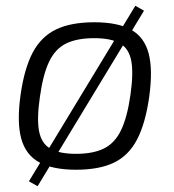

<svg xmlns="http://www.w3.org/2000/svg" viewBox="-20 -574 602 664"><path d="M448 -554 478 -537 110 70 80 53ZM306 -497Q387 -497 433 -471.5Q479 -446 494 -389.5Q509 -333 496 -239Q483 -147 454 -91.5Q425 -36 374 -11.5Q323 13 243 13Q163 13 116 -12.5Q69 -38 53.5 -94.5Q38 -151 51 -245Q64 -337 93 -392Q122 -447 173.5 -472Q225 -497 306 -497ZM306 -442Q247 -442 209.5 -424Q172 -406 150.5 -362Q129 -318 118 -239Q107 -164 115 -121Q123 -78 154 -60Q185 -42 243 -42Q302 -42 339.5 -60.5Q377 -79 398.5 -123.5Q420 -168 431 -245Q442 -321 434 -363.5Q426 -406 395 -424Q364 -442 306 -442Z"/></svg>

Font: Exo 2 Light
Style: Italic
Weight: 300
Italic angle: -8°
Designer: Natanael Gama
Foundry: Natanael Gama
Version: Version 2.010